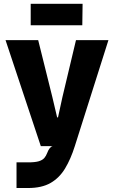

<svg xmlns="http://www.w3.org/2000/svg" viewBox="-20 -752 584 988"><path d="M65 215.5V83.5H124.5Q160.5 83.5 179.5 77.8Q198.5 72 207.8 61.2Q217 50.5 222.5 36Q234 5 250.5 0H190L8.5 -545.5H176.5L249 -254L274 -148H278.5L301.5 -253.5L371 -545.5H538L365 0Q344 66.5 314.8 115Q285.5 163.5 240.2 189.5Q195 215.5 124.5 215.5ZM138 -622V-732.5H405L403.5 -622Z"/></svg>

Font: Spline Sans
Style: Bold
Weight: 700
Designer: Eben Sorkin, Mirko Velimirovic
Foundry: Sorkin Type
Version: Version 1.000; ttfautohint (v1.8.3)